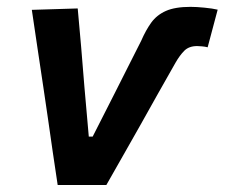

<svg xmlns="http://www.w3.org/2000/svg" viewBox="-20 -526 639 546"><path d="M144 0Q137 -47 130 -94Q123 -141 116.5 -188L103.5 -276.5Q95 -331 86.8 -388Q78.5 -445 70.5 -498L201 -502Q206 -447.5 210.8 -392.2Q215.5 -337 220 -279.5L232.5 -137.5H243.5L306 -260.5Q325.5 -299 344 -335.8Q362.5 -372.5 381.5 -410Q394.5 -440 410.2 -461.8Q426 -483.5 452 -495Q478 -506.5 522 -506.5Q538.5 -506.5 561.5 -504.2Q584.5 -502 599 -498.5L570.5 -391.5Q563 -393.5 554.2 -394.2Q545.5 -395 540.5 -395Q517.5 -395 504.2 -381.8Q491 -368.5 479 -347.5Q453 -301.5 428.2 -257.8Q403.5 -214 379 -170Q354.5 -127.5 330.8 -85Q307 -42.5 282.5 0Z"/></svg>

Font: Commissioner SemiBold
Style: Italic
Weight: 600
Italic angle: -12°
Designer: Kostas Bartsokas
Foundry: Kostas Bartsokas
Version: Version 1.000; ttfautohint (v1.8.3)